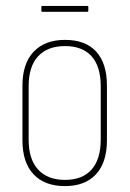

<svg xmlns="http://www.w3.org/2000/svg" viewBox="-20 -622 439 650"><path d="M200 8Q131 8 93.5 -32Q56 -72 56 -147V-332Q56 -407 94 -447Q132 -487 200 -487Q269 -487 305.5 -447.5Q342 -408 342 -332V-147Q342 -72 305 -32Q268 8 200 8ZM200 -13Q259 -13 290 -48Q321 -83 321 -149V-330Q321 -397 290 -431.5Q259 -466 200 -466Q141 -466 109 -431.5Q77 -397 77 -330V-149Q77 -83 109 -48Q141 -13 200 -13ZM124 -582Q120 -582 120 -585V-599Q120 -602 124 -602H275Q279 -602 279 -599V-585Q279 -582 275 -582Z"/></svg>

Font: Sofia Sans Condensed Thin
Style: Regular
Weight: 250
Version: Version 4.100